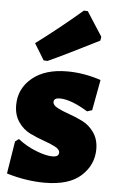

<svg xmlns="http://www.w3.org/2000/svg" viewBox="-54 -793 511 842"><g transform="rotate(5 201.0 -371.5)"><path d="M281 -755 298 -754 367 -647 364 -630Q222 -558 141 -521L124 -522L80 -594Q182 -670 281 -755ZM232 -483Q305 -483 380 -458L355 -323L333 -316Q258 -362 209 -362Q183 -362 183 -344Q183 -330 204 -319Q225 -308 255.5 -297.5Q286 -287 316 -272Q346 -257 367 -227Q388 -197 388 -154Q388 -85 335 -36.5Q282 12 175 12Q93 12 7 -14L30 -157L46 -169Q83 -140 126.5 -123Q170 -106 199 -106Q227 -106 227 -125Q227 -139 206 -150Q185 -161 154.5 -171.5Q124 -182 93.5 -197Q63 -212 42 -242.5Q21 -273 21 -316Q21 -389 77.5 -436Q134 -483 232 -483Z"/></g></svg>

Font: Alegreya Sans SC Black
Style: Regular
Weight: 900
Designer: Juan Pablo del Peral
Foundry: Huerta Tipografica
Version: Version 2.007